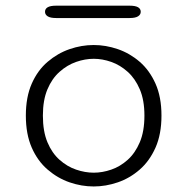

<svg xmlns="http://www.w3.org/2000/svg" viewBox="-20 -646 659 676"><path d="M310 10.5Q267 10.5 225 -4Q183 -18.5 147.8 -48.8Q112.5 -79 91.8 -126.2Q71 -173.5 71 -239Q71 -304.5 91.8 -351.5Q112.5 -398.5 147.8 -428.5Q183 -458.5 225 -473Q267 -487.5 310 -487.5Q352.5 -487.5 394.8 -473Q437 -458.5 471.8 -428.5Q506.5 -398.5 527.5 -351.5Q548.5 -304.5 548.5 -239Q548.5 -173.5 527.5 -126.2Q506.5 -79 471.8 -48.8Q437 -18.5 394.8 -4Q352.5 10.5 310 10.5ZM310 -38Q340.5 -38 371.8 -48.8Q403 -59.5 429.5 -83.2Q456 -107 472.2 -145.2Q488.5 -183.5 488.5 -239Q488.5 -293.5 472.2 -331.5Q456 -369.5 429.5 -393.2Q403 -417 371.8 -428Q340.5 -439 310 -439Q279.5 -439 248 -428Q216.5 -417 189.8 -393.2Q163 -369.5 147 -331.5Q131 -293.5 131 -239Q131 -183.5 147 -145.2Q163 -107 189.8 -83.2Q216.5 -59.5 248 -48.8Q279.5 -38 310 -38ZM138.5 -604.5Q138.5 -615 148 -620.5Q157.5 -626 177.5 -626H436.5Q456.5 -626 466 -620.5Q475.5 -615 475.5 -604.5Q475.5 -594.5 466 -588.5Q456.5 -582.5 436.5 -582.5H177.5Q157.5 -582.5 148 -588.5Q138.5 -594.5 138.5 -604.5Z"/></svg>

Font: Sono ExtraLight Monospace Light
Style: Regular
Weight: 300
Version: Version 2.112